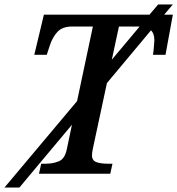

<svg xmlns="http://www.w3.org/2000/svg" viewBox="-80 -780 796 862"><path d="M-60 62 266 -326 337 -661H245Q200 -661 178 -637Q156 -613 144 -577L130 -534H74L117 -714H591L630 -760H696L657 -714H696L663 -534H607Q608 -539 609.5 -554Q611 -569 612 -583Q613 -597 613 -600Q613 -629 598 -644L400 -407L337 -113Q333 -94 333 -83Q333 -59 353 -52Q373 -45 405 -45H425L415 0H95L105 -45H125Q158 -45 184.5 -56Q211 -67 220 -110L243 -220L7 62ZM454 -661 422 -512 547 -661H546Z"/></svg>

Font: Noto Serif Medium
Style: Italic
Weight: 500
Italic angle: -12°
Designer: Monotype Design Team
Foundry: Monotype Imaging Inc.
Version: Version 2.014; ttfautohint (v1.8.4.7-5d5b)